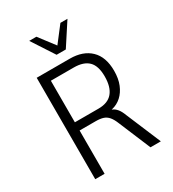

<svg xmlns="http://www.w3.org/2000/svg" viewBox="-216 -1038 1043 1156"><g transform="rotate(-30 305.0 -460.0)"><path d="M100 0V-705H330Q421 -705 473 -655Q525 -605 525 -509Q525 -454 508.5 -414Q492 -374 464 -348.5Q436 -323 398 -314L395 -313L400 -311Q415 -305 429 -288.5Q443 -272 455 -240L556 0H484L391 -222Q379 -252 364.5 -269.5Q350 -287 329.5 -294Q309 -301 277 -301H165V0ZM165 -358H330Q395 -358 427 -396Q459 -434 459 -508Q459 -581 425.5 -614Q392 -647 324 -647H165ZM273 -765 172 -920H222L305 -811L389 -920H438L337 -765Z"/></g></svg>

Font: Nunito Sans 7pt Condensed Light
Style: Regular
Weight: 300
Width: 3
Designer: Vernon Adams
Foundry: Vernon Adams
Version: Version 3.101;gftools[0.9.27]